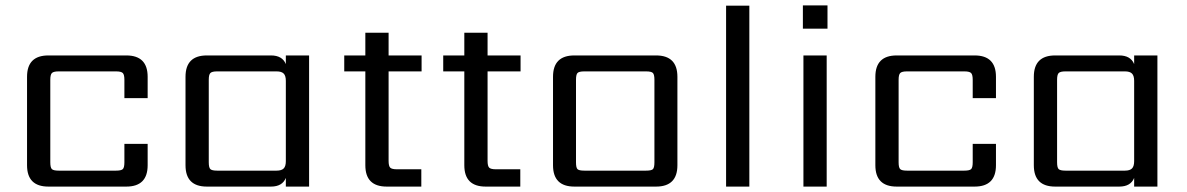

<svg xmlns="http://www.w3.org/2000/svg" viewBox="-20 -690 4390 710"><path d="M526 -327H440V-395Q440 -414 434 -420Q428 -426 409 -426H197Q178 -426 172 -420Q166 -414 166 -395V-90Q166 -70 172 -64.5Q178 -59 197 -59H409Q428 -59 434 -64.5Q440 -70 440 -90V-158H526V-79Q526 0 447 0H159Q80 0 80 -79V-406Q80 -485 159 -485H447Q526 -485 526 -406Z M783 -59H1003Q1021 -59 1029 -67Q1037 -75 1037 -94V-391Q1037 -410 1029 -418Q1021 -426 1003 -426H783Q764 -426 758 -420Q752 -414 752 -395V-90Q752 -70 758 -64.5Q764 -59 783 -59ZM1037 -485H1123V0H1037V-32Q1024 0 982 0H745Q666 0 666 -79V-406Q666 -485 745 -485H982Q1024 -485 1037 -453Z M1539 -426H1417V-95Q1417 -76 1423 -70Q1429 -64 1448 -64H1538V0H1410Q1331 0 1331 -79V-426H1253V-485H1331V-569H1417V-485H1539Z M1905 -426H1783V-95Q1783 -76 1789 -70Q1795 -64 1814 -64H1904V0H1776Q1697 0 1697 -79V-426H1619V-485H1697V-569H1783V-485H1905Z M2400 -90V-395Q2400 -414 2394.5 -420Q2389 -426 2369 -426H2141Q2121 -426 2115.5 -420Q2110 -414 2110 -395V-90Q2110 -70 2115.5 -64.5Q2121 -59 2141 -59H2369Q2389 -59 2394.5 -64.5Q2400 -70 2400 -90ZM2104 -485H2406Q2485 -485 2485 -406V-79Q2485 0 2406 0H2104Q2025 0 2025 -79V-406Q2025 -485 2104 -485Z M2751 0H2665V-669H2751Z M3037 0H2951V-485H3037ZM2949 -584V-670H3040V-584Z M3663 -327H3577V-395Q3577 -414 3571 -420Q3565 -426 3546 -426H3334Q3315 -426 3309 -420Q3303 -414 3303 -395V-90Q3303 -70 3309 -64.5Q3315 -59 3334 -59H3546Q3565 -59 3571 -64.5Q3577 -70 3577 -90V-158H3663V-79Q3663 0 3584 0H3296Q3217 0 3217 -79V-406Q3217 -485 3296 -485H3584Q3663 -485 3663 -406Z M3920 -59H4140Q4158 -59 4166 -67Q4174 -75 4174 -94V-391Q4174 -410 4166 -418Q4158 -426 4140 -426H3920Q3901 -426 3895 -420Q3889 -414 3889 -395V-90Q3889 -70 3895 -64.5Q3901 -59 3920 -59ZM4174 -485H4260V0H4174V-32Q4161 0 4119 0H3882Q3803 0 3803 -79V-406Q3803 -485 3882 -485H4119Q4161 -485 4174 -453Z"/></svg>

Font: Sarpanch
Style: Regular
Weight: 400
Designer: Manushi Parikh (Devanagari and Latin), Jyotish Sonowal (Devanagari)
Foundry: Indian Type Foundry
Version: Version 2.004;PS 1.0;hotconv 1.0.78;makeotf.lib2.5.61930; tt